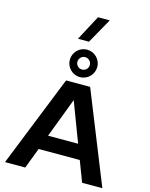

<svg xmlns="http://www.w3.org/2000/svg" viewBox="-168 -1315 1106 1419"><g transform="rotate(15 385.0 -606.0)"><path d="M477 -700H293L13 0H168L228 -158H543L603 0H758ZM385 -750C443 -750 490 -797 490 -855C490 -913 443 -960 385 -960C327 -960 280 -913 280 -855C280 -797 327 -750 385 -750ZM385 -808C359 -808 338 -829 338 -855C338 -881 359 -903 385 -903C412 -903 433 -881 433 -855C433 -829 412 -808 385 -808ZM298 -1020H382L490 -1212H400ZM270 -271 385 -574 500 -271Z"/></g></svg>

Font: Goli SemiBold
Style: Regular
Weight: 600
Designer: jaikishan Patel
Foundry: MagicType
Version: Version 1.000;Glyphs 3.2 (3242)